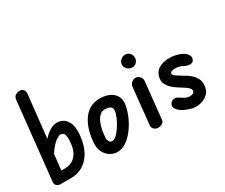

<svg xmlns="http://www.w3.org/2000/svg" viewBox="-123 -1114 1713 1461"><g transform="rotate(-30 733.0 -383.5)"><path d="M12 -45 84 -726Q88 -752 105 -762Q122 -772 138 -772Q159 -772 171.5 -758.5Q184 -745 181 -719L103 0H55Q34 0 21.5 -13Q9 -26 12 -45ZM371 -286Q371 -233 358 -182Q345 -131 317.5 -90Q290 -49 247 -24.5Q204 0 145 0H61L70 -87H141Q186 -87 214 -105.5Q242 -124 256.5 -152Q271 -180 276 -210Q281 -240 281 -264Q281 -297 272 -312.5Q263 -328 244 -328Q231 -328 207.5 -313Q184 -298 155.5 -263.5Q127 -229 98 -171L114 -314Q131 -340 155.5 -364.5Q180 -389 208 -404.5Q236 -420 263 -420Q293 -420 317.5 -405.5Q342 -391 356.5 -361Q371 -331 371 -286Z M554 5Q524 5 495 -11.5Q466 -28 448 -59.5Q430 -91 431 -135Q433 -188 446 -238Q459 -288 484 -328.5Q509 -369 547 -392.5Q585 -416 638 -416Q682 -416 717.5 -401Q753 -386 772 -356.5Q791 -327 786 -284Q782 -253 769 -214.5Q756 -176 734.5 -137.5Q713 -99 685 -67Q657 -35 624 -15Q591 5 554 5ZM563 -87Q580 -87 600.5 -107Q621 -127 641 -157.5Q661 -188 675.5 -220.5Q690 -253 692 -278Q696 -301 679.5 -313Q663 -325 631 -325Q604 -325 585.5 -307.5Q567 -290 554.5 -261.5Q542 -233 536 -200Q530 -167 528 -136Q527 -118 535 -102.5Q543 -87 563 -87Z M915 0Q895 0 879.5 -14Q864 -28 867 -51L900 -368Q902 -390 918.5 -403Q935 -416 953 -416Q973 -416 989 -399.5Q1005 -383 1002 -357L969 -41Q967 -19 950 -9.5Q933 0 915 0ZM972 -496Q950 -496 932 -512.5Q914 -529 914 -552Q914 -576 932 -592Q950 -608 972 -608Q996 -608 1011.5 -592Q1027 -576 1027 -552Q1027 -529 1011.5 -512.5Q996 -496 972 -496Z M1246 5Q1215 5 1179.5 -8Q1144 -21 1123 -35Q1103 -51 1092 -68Q1081 -85 1091 -106Q1100 -125 1121.5 -130Q1143 -135 1160 -123Q1173 -114 1196 -100.5Q1219 -87 1242 -87Q1262 -87 1272 -93.5Q1282 -100 1284 -113Q1285 -123 1277 -133Q1269 -143 1254 -154Q1244 -161 1226.5 -172.5Q1209 -184 1194 -193Q1174 -205 1153 -224Q1132 -243 1119 -267.5Q1106 -292 1111 -319Q1117 -370 1156 -394Q1195 -418 1250 -418Q1274 -418 1301.5 -412.5Q1329 -407 1354 -395Q1384 -380 1397 -358.5Q1410 -337 1398 -314Q1389 -297 1367.5 -296.5Q1346 -296 1325 -306Q1314 -313 1294 -320Q1274 -327 1253 -327Q1236 -327 1222.5 -323.5Q1209 -320 1206 -309Q1204 -295 1220.5 -283.5Q1237 -272 1260 -258Q1280 -247 1301.5 -233Q1323 -219 1337 -206Q1354 -191 1369 -164Q1384 -137 1379 -100Q1376 -63 1355 -40Q1334 -17 1305 -6Q1276 5 1246 5Z"/></g></svg>

Font: Edu NSW ACT Foundation SemiBold
Style: Regular
Weight: 600
Version: Version 1.003